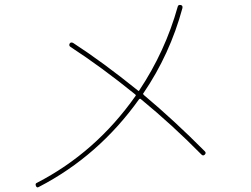

<svg xmlns="http://www.w3.org/2000/svg" viewBox="-20 -761 1040 796"><path d="M141.6 13.7Q132.8 19.5 128.9 9.8Q125 0 132.8 -2.9Q377 -128.9 542 -363.3Q544.9 -366.2 540 -370.1Q401.4 -482.4 272.5 -566.4Q264.6 -571.3 268.6 -580.1Q273.4 -587.9 283.2 -583Q405.3 -503.9 551.8 -385.7Q555.7 -381.8 557.6 -386.7Q665 -547.9 716.8 -733.4Q718.8 -742.2 729.5 -740.2Q738.3 -738.3 736.3 -727.5Q684.6 -536.1 574.2 -374Q571.3 -372.1 576.2 -367.2Q702.1 -261.7 829.1 -133.8Q835.9 -127 829.1 -120.1Q822.3 -113.3 815.4 -120.1Q695.3 -242.2 564.5 -349.6Q561.5 -353.5 556.6 -349.6Q388.7 -114.3 141.6 13.7Z"/></svg>

Font: Rounded-X Mgen+ 2m thin
Style: Regular
Weight: 100
Designer: [Source Han Sans]
Ryoko NISHIZUKA  (kana & ideographs); Paul D. Hunt (Latin, Greek & Cyrillic); Wenlong ZHANG  (bopomofo
Version: Version 1.059.20150602